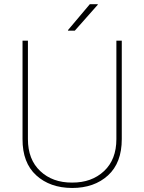

<svg xmlns="http://www.w3.org/2000/svg" viewBox="-20 -910 707 940"><path d="M576.2 -710.9V-229Q576.2 -112.8 508.8 -51.3Q441.4 10.3 333 10.3Q224.6 9.8 157.2 -51.8Q89.8 -113.3 90.3 -229V-710.9H116.7V-229Q116.7 -128.9 177.2 -72.3Q237.3 -15.6 333 -16.1Q428.7 -15.6 489.3 -72.3Q549.8 -128.9 549.8 -229V-710.9ZM419.9 -889.6H458L459 -887.2L346.2 -759.8H313.5L312.5 -762.2Z"/></svg>

Font: Roboto-Thin
Style: Regular
Weight: 250
Designer: Google
Version: Version 1.100141; 2013; ttfautohint (v0.94.14-c901) -l 8 -r 